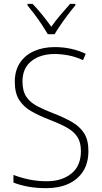

<svg xmlns="http://www.w3.org/2000/svg" viewBox="-20 -969 529 999"><path d="M440 -184Q440 -120 412 -77Q384 -34 335 -12Q286 10 222 10Q168 10 125.5 2Q83 -6 50 -19V-59Q85 -45 129.5 -35.5Q174 -26 223 -26Q302 -26 351.5 -66Q401 -106 401 -183Q401 -229 382 -257.5Q363 -286 325.5 -306.5Q288 -327 233 -348Q181 -368 141.5 -391Q102 -414 79.5 -449.5Q57 -485 57 -543Q57 -602 84 -642.5Q111 -683 158 -703.5Q205 -724 265 -724Q309 -724 350 -715Q391 -706 426 -689L412 -656Q373 -674 335.5 -681Q298 -688 264 -688Q191 -688 144 -651.5Q97 -615 97 -545Q97 -495 117 -465.5Q137 -436 173 -417Q209 -398 256 -380Q313 -358 354 -334.5Q395 -311 417.5 -276Q440 -241 440 -184ZM229 -791Q216 -813 197.5 -841Q179 -869 159 -895.5Q139 -922 123 -941V-949H149Q174 -924 200 -891.5Q226 -859 247 -830Q268 -860 293.5 -890Q319 -920 345 -949H372V-941Q355 -921 334.5 -894Q314 -867 295.5 -840Q277 -813 264 -791Z"/></svg>

Font: Noto Sans Gurmukhi SemiCondensed ExtraLight
Style: Regular
Weight: 200
Width: 4
Designer: Jelle Bosma - Monotype Design Team
Foundry: Monotype Imaging Inc.
Version: Version 2.004; ttfautohint (v1.8.4.7-5d5b)